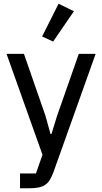

<svg xmlns="http://www.w3.org/2000/svg" viewBox="-20 -806 546 1026"><path d="M401 -518H491L266 113Q257 137 247 154Q237 171 222.5 181Q208 191 188 195.5Q168 200 138 200H87V121H172L207 21L15 -518H108L223 -187L250 -90H255L285 -187ZM264 -584 205 -611 293 -786 375 -746Z"/></svg>

Font: IBM Plex Sans Text
Style: Regular
Weight: 450
Designer: Mike Abbink, Paul van der Laan, Pieter van Rosmalen
Foundry: Bold Monday
Version: Version 3.005